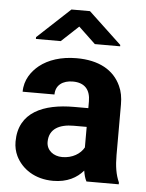

<svg xmlns="http://www.w3.org/2000/svg" viewBox="-54 -794 644 847"><g transform="rotate(5 268.0 -370.0)"><path d="M482 -128V-352C482 -383 477 -410 466 -433C435 -501 368 -538 270 -538C201 -538 145 -519 106 -488C74 -462 45 -423 45 -370H186C186 -412 218 -434 262 -434C315 -434 340 -404 340 -353V-323H277C143 -323 33 -279 33 -148C33 -125 38 -104 47 -85C74 -30 132 10 213 10C275 10 318 -14 346 -47C349 -28 353 -13 360 0H503V-8C488 -41 482 -79 482 -128ZM174 -159C174 -218 221 -240 282 -240H340V-149C324 -120 289 -98 244 -98C205 -98 174 -122 174 -159ZM456 -613 310 -750H228L83 -615V-607H193L269 -678L344 -607H456Z"/></g></svg>

Font: Asimov
Style: Regular
Weight: 500
Designer: Google
Version: Version 2.000980; 2014